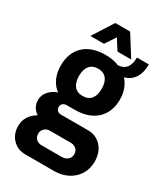

<svg xmlns="http://www.w3.org/2000/svg" viewBox="-204 -752 870 1006"><g transform="rotate(30 230.5 -249.0)"><path d="M231 -604 189 -541H107L186 -665H276L354 -541H271ZM368 -441Q387 -420 397.5 -391.5Q408 -363 408 -330Q408 -254 361 -209.5Q314 -165 228 -165H182Q167 -165 158 -157Q149 -149 149 -136Q149 -124 157 -115.5Q165 -107 178 -107H344Q392 -107 424 -72.5Q456 -38 456 19Q456 62 435 96Q414 130 377.5 148.5Q341 167 298 167H122Q76 167 45.5 136Q15 105 15 56Q15 -7 76 -43Q58 -54 47.5 -72Q37 -90 37 -114Q37 -144 57 -166.5Q77 -189 108 -200Q80 -221 65 -254.5Q50 -288 50 -330Q50 -406 96 -450.5Q142 -495 228 -495Q274 -495 309 -480Q375 -484 375 -565H447Q447 -465 368 -441ZM160 -330Q160 -291 177.5 -269.5Q195 -248 228 -248Q262 -248 279.5 -269.5Q297 -291 297 -330Q297 -370 279.5 -391.5Q262 -413 228 -413Q195 -413 177.5 -391.5Q160 -370 160 -330ZM126 38Q126 59 139 71Q152 83 171 83H294Q315 83 329.5 71Q344 59 344 38Q344 18 330.5 6.5Q317 -5 298 -5H171Q152 -5 139 8Q126 21 126 38Z"/></g></svg>

Font: Pragati Narrow
Style: Bold
Weight: 700
Designer: Hector Gatti, Marcela Romero, Pablo Cosgaya and Nicolas Silva
Foundry: Omnibus-Type
Version: Version 1.010; ttfautohint (v1.3)